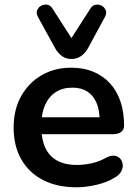

<svg xmlns="http://www.w3.org/2000/svg" viewBox="-20 -787 582 817"><path d="M306 10Q223 10 163 -21Q103 -52 70.5 -109Q38 -166 38 -244Q38 -320 69.5 -377Q101 -434 156.5 -466.5Q212 -499 283 -499Q335 -499 376.5 -482Q418 -465 447.5 -433Q477 -401 492.5 -355.5Q508 -310 508 -253Q508 -235 495.5 -225.5Q483 -216 460 -216H139V-288H420L404 -273Q404 -319 390.5 -350Q377 -381 351.5 -397.5Q326 -414 288 -414Q246 -414 216.5 -394.5Q187 -375 171.5 -339.5Q156 -304 156 -255V-248Q156 -166 194.5 -125.5Q233 -85 308 -85Q334 -85 366.5 -91.5Q399 -98 428 -114Q449 -126 465 -124.5Q481 -123 490.5 -113Q500 -103 502 -88.5Q504 -74 496.5 -59Q489 -44 471 -33Q436 -11 390.5 -0.5Q345 10 306 10ZM284 -536Q261 -536 243.5 -548.5Q226 -561 214 -583L142 -714Q133 -730 138 -743Q143 -756 155 -762.5Q167 -769 180.5 -767Q194 -765 203 -751L284 -625L365 -751Q374 -765 387.5 -767Q401 -769 413 -762.5Q425 -756 430 -743Q435 -730 426 -714L355 -583Q343 -561 325 -548.5Q307 -536 284 -536Z"/></svg>

Font: Nunito ExtraLight
Style: Bold
Weight: 700
Version: Version 3.602